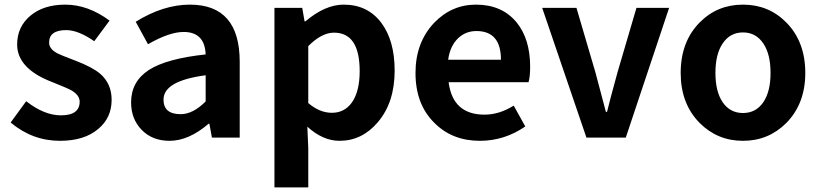

<svg xmlns="http://www.w3.org/2000/svg" viewBox="-20 -594 3541 829"><path d="M26 -65 93 -157Q171 -96 243 -96Q324 -96 324 -155Q324 -183 288 -204Q270 -214 207 -239Q54 -297 54 -402Q54 -478 111 -526Q168 -574 262 -574Q360 -574 453 -505L387 -416Q318 -464 266 -464Q192 -464 192 -410Q192 -383 227 -364Q240 -357 306 -332Q379 -304 412 -276Q462 -233 462 -163Q462 -86 405 -38Q345 14 239 14Q120 14 26 -65Z M592 -33Q546 -80 546 -152Q546 -242 623 -292Q699 -341 868 -359Q864 -456 773 -456Q711 -456 619 -403L566 -500Q685 -574 800 -574Q1015 -574 1015 -327V0H895L884 -60H881Q795 14 712 14Q638 14 592 -33ZM868 -156V-269Q686 -245 686 -164Q686 -101 760 -101Q813 -101 868 -156Z M1165 -560H1285L1295 -502H1299Q1384 -574 1464 -574Q1567 -574 1626 -496Q1684 -419 1684 -289Q1684 -151 1611 -66Q1543 14 1446 14Q1374 14 1307 -47L1311 45V215H1165ZM1499 -151Q1533 -199 1533 -287Q1533 -453 1422 -453Q1369 -453 1311 -395V-149Q1360 -107 1413 -107Q1467 -107 1499 -151Z M1855 -64Q1774 -144 1774 -279Q1774 -410 1854 -495Q1930 -574 2035 -574Q2147 -574 2210 -498Q2269 -426 2269 -306Q2269 -262 2262 -239H1917Q1935 -99 2072 -99Q2136 -99 2198 -138L2248 -48Q2158 14 2052 14Q1932 14 1855 -64ZM2143 -336Q2143 -460 2037 -460Q1991 -460 1958 -429Q1923 -395 1915 -336Z M2321 -560H2469L2551 -281L2596 -111H2601Q2613 -161 2646 -281L2728 -560H2869L2682 0H2512Z M3001 -63Q2919 -146 2919 -279Q2919 -414 3001 -497Q3077 -574 3188 -574Q3299 -574 3375 -497Q3457 -414 3457 -279Q3457 -146 3375 -63Q3298 14 3188 14Q3078 14 3001 -63ZM3276 -153Q3307 -199 3307 -279Q3307 -360 3276 -406Q3244 -454 3188 -454Q3132 -454 3100 -406Q3069 -360 3069 -279Q3069 -199 3100 -153Q3132 -106 3188 -106Q3244 -106 3276 -153Z"/></svg>

Font: Noto Sans Tobesmart edit
Style: Bold
Weight: 700
Designer: Ryoko NISHIZUKA  (kana & ideographs); Paul D. Hunt (Latin, Greek & Cyrillic); Wenlong ZHANG  (bopomofo); Sandoll Communi
Foundry: Adobe Systems Incorporated
Version: Version 1.005 Oct 7, 2021